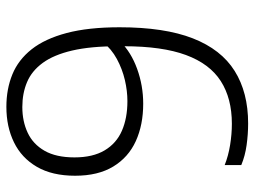

<svg xmlns="http://www.w3.org/2000/svg" viewBox="-118 -671 798 602"><g transform="rotate(-90 281.0 -370.0)"><path d="M247 -749Q303 -749 348.8 -730.2Q394.5 -711.5 427.5 -669.8Q460.5 -628 478.5 -560Q496.5 -492 496.5 -394Q496.5 -253.5 461.8 -164.5Q427 -75.5 359.5 -33.2Q292 9 195 9Q161 9 127 4.2Q93 -0.5 64.5 -12.5V-64.5Q93.5 -53 127.5 -47.5Q161.5 -42 194 -42Q273.5 -42 327.8 -76.8Q382 -111.5 409.5 -186Q437 -260.5 437 -380.5V-399Q437 -485 423.5 -542.8Q410 -600.5 384.8 -635Q359.5 -669.5 324.5 -684.2Q289.5 -699 246.5 -699Q201.5 -699 165.8 -682.2Q130 -665.5 109.2 -629.2Q88.5 -593 88.5 -535.5Q88.5 -478 110.5 -441Q132.5 -404 172 -386.8Q211.5 -369.5 265 -369.5Q297 -369.5 331.2 -377.5Q365.5 -385.5 397 -402.5Q428.5 -419.5 451 -447.5V-391.5Q418.5 -358 366 -339Q313.5 -320 257 -320Q190.5 -320 139.5 -343.2Q88.5 -366.5 59.8 -414Q31 -461.5 31 -533.5Q31 -605.5 59 -653.5Q87 -701.5 135.8 -725.2Q184.5 -749 247 -749Z"/></g></svg>

Font: Encode Sans SC Condensed Thin Light
Style: Regular
Weight: 300
Version: Version 3.002